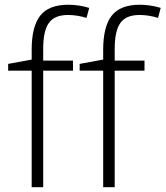

<svg xmlns="http://www.w3.org/2000/svg" viewBox="-20 -785 694 805"><path d="M286.1 -488.8H161.1V0H112.8V-488.8H14.2V-517.1L112.8 -535.2V-576.2Q112.8 -673.8 148.7 -719.5Q184.6 -765.1 266.1 -765.1Q310.1 -765.1 354 -752L342.8 -710Q303.7 -722.2 265.1 -722.2Q208.5 -722.2 184.8 -688.7Q161.1 -655.3 161.1 -580.1V-530.8H286.1ZM585.9 -488.8H460.9V0H412.6V-488.8H314V-517.1L412.6 -535.2V-576.2Q412.6 -673.8 448.5 -719.5Q484.4 -765.1 565.9 -765.1Q609.9 -765.1 653.8 -752L642.6 -710Q603.5 -722.2 564.9 -722.2Q508.3 -722.2 484.6 -688.7Q460.9 -655.3 460.9 -580.1V-530.8H585.9Z"/></svg>

Font: JBL Sans
Style: Light
Weight: 300
Version: Version 1.10